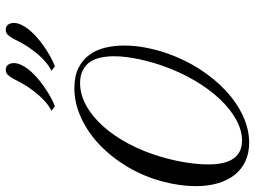

<svg xmlns="http://www.w3.org/2000/svg" viewBox="-147 -734 872 656"><g transform="rotate(-90 289.0 -406.0)"><path d="M-3.9 -283.7Q13.2 -349.1 46.1 -404.8Q79.1 -460.4 121.8 -501.2Q164.6 -542 214.6 -564.9Q264.6 -587.9 315.4 -587.9Q356.4 -587.9 384.5 -574Q412.6 -560.1 429.7 -536.6Q446.8 -513.2 454.1 -482.4Q461.4 -451.7 461.4 -418Q461.4 -381.3 454.3 -344.7Q447.3 -308.1 436 -274.9Q415 -213.4 381.8 -161.4Q348.6 -109.4 307.9 -71.3Q267.1 -33.2 221.2 -12Q175.3 9.3 129.4 9.3Q94.7 9.3 67.1 -3.2Q39.6 -15.6 20.5 -39.1Q1.5 -62.5 -8.8 -96.4Q-19 -130.4 -19 -172.9Q-19 -199.7 -15.1 -227.8Q-11.2 -255.9 -3.9 -283.7ZM136.7 -15.1Q171.9 -15.1 208.3 -35.2Q244.6 -55.2 278.6 -91.1Q312.5 -127 341.8 -176.8Q371.1 -226.6 392.1 -286.1Q397.9 -302.2 403.6 -322.3Q409.2 -342.3 414.1 -364Q418.9 -385.7 421.9 -408.4Q424.8 -431.2 424.8 -452.6Q424.8 -476.1 420.4 -497.3Q416 -518.6 405.5 -534.2Q395 -549.8 377.2 -559.1Q359.4 -568.4 333 -568.4Q294.9 -568.4 257.6 -548.1Q220.2 -527.8 186.8 -491Q153.3 -454.1 126 -402.8Q98.6 -351.6 80.6 -289.6Q68.4 -248 61.8 -206.3Q55.2 -164.6 55.2 -130.4Q55.2 -15.1 136.7 -15.1ZM238.8 -666.5Q254.4 -673.3 273.4 -690.9Q292.5 -708.5 309.6 -731.9Q324.2 -751.5 333 -768.1Q341.8 -784.7 348.4 -796.9Q355 -809.1 361.6 -815.7Q368.2 -822.3 378.4 -822.3Q390.1 -822.3 395.8 -814.2Q401.4 -806.2 401.4 -794.9Q401.4 -780.8 393.3 -765.6Q385.3 -750.5 372.6 -736.1Q359.9 -721.7 343.5 -708.5Q327.1 -695.3 310.8 -684.6Q294.4 -673.8 279.1 -665.8Q263.7 -657.7 252.9 -654.3ZM375.5 -666.5Q391.1 -673.3 410.4 -690.9Q429.7 -708.5 446.8 -731.9Q461.4 -751.5 470 -768.1Q478.5 -784.7 485.1 -796.9Q491.7 -809.1 498.3 -815.7Q504.9 -822.3 515.1 -822.3Q527.3 -822.3 533 -814.2Q538.6 -806.2 538.6 -794.9Q538.6 -780.8 530.5 -765.6Q522.5 -750.5 509.8 -736.1Q497.1 -721.7 480.7 -708.5Q464.4 -695.3 447.8 -684.6Q431.2 -673.8 415.8 -665.8Q400.4 -657.7 389.6 -654.3Z"/></g></svg>

Font: Petit Formal Script
Style: Regular
Weight: 400
Version: Version 1.001; ttfautohint (v0.8) -G 200 -r 50